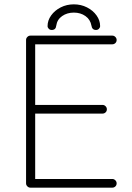

<svg xmlns="http://www.w3.org/2000/svg" viewBox="-20 -864 607 884"><path d="M517 -20Q517 -11 511 -5.5Q505 0 497 0H120Q112 0 106 -6Q100 -12 100 -20V-680Q100 -688 106 -694Q112 -700 120 -700H497Q505 -700 511 -694Q517 -688 517 -680Q517 -671 511 -665.5Q505 -660 497 -660H142V-381H452Q460 -381 466 -375Q472 -369 472 -361Q472 -352 466 -346.5Q460 -341 452 -341H142V-40H497Q505 -40 511 -34Q517 -28 517 -20ZM441 -744Q441 -737 435.5 -731.5Q430 -726 422 -726Q404 -726 401 -746Q396 -774 373.5 -790Q351 -806 320 -806Q289 -806 266 -790Q243 -774 239 -746Q237 -726 218 -726Q210 -726 204.5 -731.5Q199 -737 199 -744Q199 -770 215.5 -793Q232 -816 259.5 -830Q287 -844 320 -844Q353 -844 380.5 -830Q408 -816 424.5 -793Q441 -770 441 -744Z"/></svg>

Font: Quicksand Light
Style: Regular
Weight: 300
Designer: Andrew Paglinawan
Foundry: Andrew Paglinawan
Version: Version 3.000